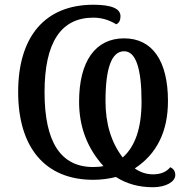

<svg xmlns="http://www.w3.org/2000/svg" viewBox="-20 -745 780 806"><path d="M545.9 -38.1C638.7 -99.1 685.1 -193.4 685.1 -320.8C685.1 -488.8 620.1 -584 501 -584C380.4 -584 312 -487.8 312 -317.9C312 -212.9 346.2 -123 414.1 -47.9C404.3 -45.4 390.1 -43.9 371.1 -43.9C234.9 -43.9 167 -148.4 167 -357.9C167 -566.4 235.4 -670.9 372.1 -670.9C405.8 -670.9 437.5 -661.6 467.8 -643.1C480 -648.4 485.8 -659.7 485.8 -676.8C485.8 -709 447.8 -725.1 372.1 -725.1C168.9 -725.1 56.2 -591.3 56.2 -358.9C56.2 -127 168.5 9.8 371.1 9.8C402.8 9.8 435.1 5.9 466.8 -2C511.7 26.9 563.5 41 622.1 41C676.8 41 715.8 17.6 715.8 -9.8C715.8 -25.4 709 -36.6 694.8 -43C678.2 -22.9 654.3 -13.2 623 -13.2C594.7 -13.2 568.8 -21.5 545.9 -38.1ZM422.9 -320.8C422.9 -460 448.7 -529.8 501 -529.8C549.8 -529.8 574.2 -459 574.2 -317.9C574.2 -208.5 547.9 -130.4 495.1 -84C446.8 -147 422.9 -225.6 422.9 -320.8Z"/></svg>

Font: The Erased English
Style: Regular
Weight: 400
Designer: Monotype Design team + ligartures altered by 180 Amsterdam
Foundry: Monotype Imaging Inc.
Version: Version 1.030;Glyphs 3.1.2 (3151)